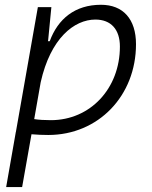

<svg xmlns="http://www.w3.org/2000/svg" viewBox="-20 -547 626 792"><path d="M71.3 224.6 109.9 6.8C132.8 8.8 156.2 9.8 179.2 9.8C385.3 9.8 541 -151.4 541 -364.7C541 -468.3 487.8 -527.3 396.5 -527.3C289.1 -527.3 218.8 -468.8 185.1 -377H177.7L178.7 -381.8L191.9 -517.6H136.2L45.4 -2L44.4 -0.5C44.4 -0.5 44.9 -0.5 44.9 -0.5L5.4 224.6ZM121.1 -55.7 147.9 -208C188.5 -389.2 286.1 -466.3 373.5 -466.3C437.5 -466.3 474.6 -425.8 474.6 -355C474.6 -181.6 352.1 -51.3 189.9 -51.3C163.6 -51.3 140.1 -52.7 121.1 -55.7Z"/></svg>

Font: Cascadia Mono NF Light
Style: Italic
Weight: 300
Italic angle: -10°
Monospace: yes
Designer: Aaron Bell
Foundry: Saja Typeworks
Version: Version 2404.023